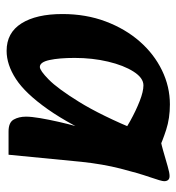

<svg xmlns="http://www.w3.org/2000/svg" viewBox="4 -534 546 595"><g transform="rotate(90 277.5 -237.0)"><path d="M138 16Q82 16 53 -30Q24 -76 24 -157Q24 -230 47 -291Q70 -352 109 -396.5Q148 -441 198.5 -465.5Q249 -490 304 -490Q347 -490 382.5 -478.5Q418 -467 443 -455L414 -331Q388 -349 355.5 -367Q323 -385 293.5 -396.5Q264 -408 245 -408Q222 -408 202.5 -377.5Q183 -347 171.5 -298.5Q160 -250 160 -195Q160 -147 166.5 -117Q173 -87 188 -87Q199 -87 227 -114.5Q255 -142 296.5 -209Q338 -276 387 -394L422 -301Q368 -181 319 -111.5Q270 -42 225.5 -13Q181 16 138 16ZM388 10Q360 10 351 -6Q342 -22 342 -44Q342 -61 346.5 -87.5Q351 -114 358 -145Q365 -176 373 -204L395 -279L363 -305L387 -456Q419 -461 447 -469Q475 -477 495.5 -483Q516 -489 526 -489Q542 -489 542 -472Q542 -464 529.5 -428Q517 -392 503 -337Q489 -282 482 -216L460 10Z"/></g></svg>

Font: Alkatra SemiBold
Style: Regular
Weight: 600
Designer: Suman Bhandary
Version: Version 1.100;gftools[0.9.22]